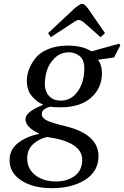

<svg xmlns="http://www.w3.org/2000/svg" viewBox="-20 -740 648 1002"><path d="M231 -567 369 -696Q397 -720 409 -720Q421 -720 439 -696L528 -567L505 -546L420 -621Q401 -636 392 -636Q382 -636 360 -621L245 -546ZM30 96Q30 39 76.5 4.5Q123 -30 184 -41V-43Q113 -76 113 -118Q113 -155 198 -190Q202 -192 204 -193V-195Q174 -206 147 -237.5Q120 -269 120 -318Q120 -347 131 -377Q142 -407 164.5 -436Q187 -465 231 -483.5Q275 -502 333 -502Q411 -502 457 -472L602 -512L608 -503L575 -440L491 -428Q512 -401 512 -359Q512 -280 455 -230Q398 -180 296 -180Q262 -180 242 -183Q198 -172 198 -144Q198 -124 225 -111Q252 -98 319 -82Q494 -40 494 75Q494 154 425 198Q356 242 250 242Q153 242 91.5 202Q30 162 30 96ZM122 87Q122 141 164 174Q206 207 272 207Q331 207 370 178Q409 149 409 94Q409 1 228 -25Q190 -19 156 9.5Q122 38 122 87ZM214 -301Q214 -263 236 -239Q258 -215 297 -215Q352 -215 386 -263.5Q420 -312 420 -383Q420 -429 395 -448Q370 -467 340 -467Q296 -467 266 -437.5Q236 -408 225 -372.5Q214 -337 214 -301Z"/></svg>

Font: Lingua Franca
Style: Italic
Weight: 400
Italic angle: -13°
Version: Version 1.19